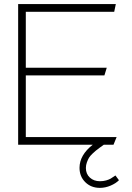

<svg xmlns="http://www.w3.org/2000/svg" viewBox="-20 -701 641 930"><path d="M539.1 148.9Q524.4 159.2 516.1 164.1Q507.8 168.9 494.1 172.9Q480.5 176.8 463.9 176.8Q434.6 176.8 415.3 159.2Q396 141.6 396 112.8Q396 98.6 400.9 85.2Q405.8 71.8 411.1 63Q416.5 54.2 427.7 43.5Q439 32.7 444.3 28.6Q449.7 24.4 461.9 15.1L482.9 0H529.8L544.9 -37.1H105V-335.9H485.8L497.1 -373H105V-644H533.2L541 -681.2H67.9V0H429.2Q365.2 50.3 365.2 111.8Q365.2 153.8 393.1 181.4Q420.9 209 463.9 209Q490.2 209 515.9 198Q541.5 187 556.2 171.9Z"/></svg>

Font: Comic Neue Angular Light
Style: Regular
Weight: 300
Designer: Craig Rozynski
Foundry: Craig Rozynski
Version: Version 2.003